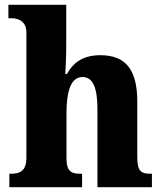

<svg xmlns="http://www.w3.org/2000/svg" viewBox="-20 -780 677 800"><path d="M19 0H322V-56H318C277 -56 257 -65 257 -121V-306C257 -384 269 -459 324 -459C369 -459 386 -410 386 -325V0H613V-56H610C568 -56 552 -65 552 -126V-357C552 -492 502 -550 398 -550C319 -550 282 -513 259 -472H252C254 -499 256 -550 256 -599V-760H15V-704H28C48 -704 90 -697 90 -645V-124C90 -65 61 -56 24 -56H19Z"/></svg>

Font: Noto Serif Sinhala SemiCondensed ExtraBold
Style: Regular
Weight: 800
Width: 4
Designer: Jelle Bosma - Monotype Design Team
Foundry: Monotype Imaging Inc.
Version: Version 2.007